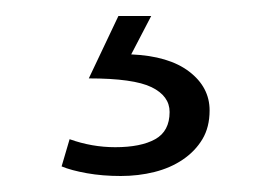

<svg xmlns="http://www.w3.org/2000/svg" viewBox="-20 -20 326 240"><path d="M128 0H169L144 48Q191 50 216.5 69.5Q242 89 242 118Q242 139 233 154Q224 169 208.5 179.5Q193 190 173 195Q153 200 131 200Q108 200 88.5 196.5Q69 193 57 188L67 154Q95 164 124 164Q156 164 174 154Q192 144 192 120Q192 100 169.5 89Q147 78 91 78Z"/></svg>

Font: Mukta ExtraLight
Style: Regular
Weight: 275
Designer: Girish Dalvi and Yashodeep Gholap
Foundry: Ek Type
Version: Version 2.538;PS 1.002;hotconv 16.6.51;makeotf.lib2.5.65220;